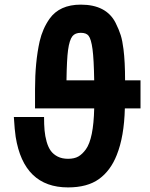

<svg xmlns="http://www.w3.org/2000/svg" viewBox="-20 -775 649 832"><path d="M330.1 -632.8Q305.7 -632.8 293.9 -618.2Q280.8 -601.6 274.9 -558.1Q269.5 -519 268.1 -426.8H388.2Q386.7 -519 380.9 -562Q375 -606 363.8 -620.1Q354 -632.8 330.1 -632.8ZM170.9 -268.1Q170.9 -234.9 173.1 -210Q175.3 -185.1 182.1 -160.9Q189 -136.7 200.2 -121.3Q211.4 -106 230.2 -96.4Q249 -86.9 274.9 -86.9Q302.2 -86.9 319.6 -96.9Q336.9 -106.9 352.1 -127.9Q385.3 -173.8 388.2 -305.2H131.8V-388.2Q131.8 -506.3 151.9 -596.2Q164.6 -650.9 194.8 -693.8Q238.3 -754.9 330.1 -754.9Q440.9 -754.9 481 -675.8Q495.6 -646.5 503.2 -622.3Q510.7 -598.1 515.1 -562Q522 -507.3 522 -426.8H588.9V-305.2H521Q518.1 -183.1 485.8 -103Q459 -35.2 408.7 1Q358.4 37.1 274.9 37.1Q83 37.1 47.9 -182.1Q43.5 -210.4 40 -268.1Z"/></svg>

Font: Miedinger*
Style: Bold
Weight: 700
Version: Version 001.000